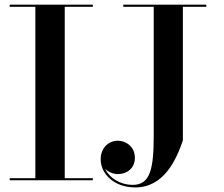

<svg xmlns="http://www.w3.org/2000/svg" viewBox="-20 -770 955 820"><path d="M21.5 -9V0H376.5V-9H256.5V-741H376.5V-750H21.5V-741H131V-9ZM506.5 -750V-741H636.5V-190C636.5 -50.5 622 19.5 547.5 19.5C493.5 19.5 448 -9 429 -49C443 -35 464 -26.5 483.5 -26.5C521.5 -26.5 556 -50.5 556 -96C556 -144.5 517 -169 483.5 -169C444 -169 410 -139 410 -89.5C410 -27 468 30.5 557.5 30.5C680 30.5 732.5 -87 761 -170V-741H861V-750Z"/></svg>

Font: Bodoni* 24pt Medium
Style: Regular
Weight: 500
Version: Version 2.3